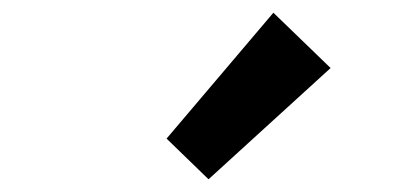

<svg xmlns="http://www.w3.org/2000/svg" viewBox="-20 -929 660 302"><path d="M308 -647 242 -711 410 -909 500 -822Z"/></svg>

Font: Noto Sans KR Thin SemiBold
Style: Regular
Weight: 600
Version: Version 2.004-H2;hotconv 1.0.118;makeotfexe 2.5.65603